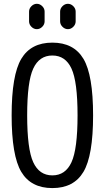

<svg xmlns="http://www.w3.org/2000/svg" viewBox="-20 -960 540 990"><path d="M348.6 -606.4Q317.4 -673.8 250 -673.8Q182.6 -673.8 151.4 -606.4Q120.1 -539.1 120.1 -365.2Q120.1 -191.4 151.4 -123.5Q182.6 -55.7 250 -55.7Q317.4 -55.7 348.6 -123.5Q379.9 -191.4 379.9 -365.2Q379.9 -539.1 348.6 -606.4ZM410.2 -73.7Q360.4 9.8 250 9.8Q139.6 9.8 89.8 -73.7Q40 -157.2 40 -365.2Q40 -573.2 89.8 -656.7Q139.6 -740.2 250 -740.2Q360.4 -740.2 410.2 -656.7Q460 -573.2 460 -365.2Q460 -157.2 410.2 -73.7ZM290 -900.4Q290 -916 302.2 -928.2Q314.5 -940.4 330.1 -940.4Q345.7 -940.4 357.9 -928.2Q370.1 -916 370.1 -900.4V-849.6Q370.1 -834 357.9 -821.8Q345.7 -809.6 330.1 -809.6Q314.5 -809.6 302.2 -821.8Q290 -834 290 -849.6ZM129.9 -900.4Q129.9 -916 142.1 -928.2Q154.3 -940.4 169.9 -940.4Q185.5 -940.4 197.8 -928.2Q210 -916 210 -900.4V-849.6Q210 -834 197.8 -821.8Q185.5 -809.6 169.9 -809.6Q154.3 -809.6 142.1 -821.8Q129.9 -834 129.9 -849.6Z"/></svg>

Font: Rounded Mgen+ 1mn regular
Style: Regular
Weight: 400
Designer: [Source Han Sans]
Ryoko NISHIZUKA  (kana & ideographs); Paul D. Hunt (Latin, Greek & Cyrillic); Wenlong ZHANG  (bopomofo
Version: Version 1.059.20150602